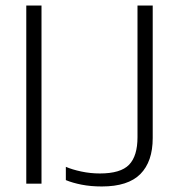

<svg xmlns="http://www.w3.org/2000/svg" viewBox="-20 -664 642 694"><path d="M348 10Q308 10 275 3.5Q242 -3 218 -13V-61Q241 -51 274 -44Q307 -37 341 -37Q416 -37 446.5 -68.5Q477 -100 477 -168V-644H532V-165Q532 -80 487.5 -35Q443 10 348 10ZM75 0V-644H130V0Z"/></svg>

Font: Kanit ExtraLight
Style: Regular
Weight: 275
Designer: Katatrad Team
Foundry: CadsonDemak
Version: Version 2.000; ttfautohint (v1.8.3)